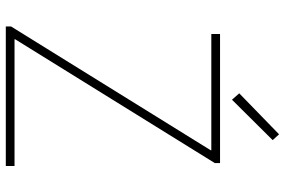

<svg xmlns="http://www.w3.org/2000/svg" viewBox="-176 -782 958 645"><g transform="rotate(90 302.5 -459.0)"><path d="M68.4 0V-17.6L484.4 -688.5V-690.4H93.8V-719.7H527.3V-702.1L111.3 -31.2V-29.3H537.1V0ZM314.5 -759.8 293 -784.2 430.7 -918 450.2 -896.5Z"/></g></svg>

Font: Reddit Sans ExtraLight
Style: Regular
Weight: 250
Designer: Stephen Hutchings
Foundry: Reddit
Version: Version 1.014